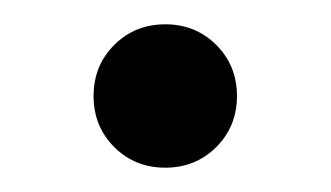

<svg xmlns="http://www.w3.org/2000/svg" viewBox="-20 -398 272 158"><path d="M158 -361Q175 -344 175 -319Q175 -294 158 -277Q141 -260 116 -260Q91 -260 74 -277Q57 -294 57 -319Q57 -344 74 -361Q91 -378 116 -378Q141 -378 158 -361Z"/></svg>

Font: Hind Kochi
Style: Regular
Weight: 400
Designer: Dhruvi Tolia
Foundry: Indian Type Foundry
Version: Version 0.702;PS 1.0;hotconv 1.0.81;makeotf.lib2.5.63406